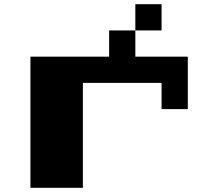

<svg xmlns="http://www.w3.org/2000/svg" viewBox="-20 -1020 1040 915"><path d="M750 -875H625V-1000H750ZM875 -750V-500H750V-625H375V-125H125V-750H500V-875H625V-750Z"/></svg>

Font: Press Start 2P
Style: Regular
Weight: 400
Designer: CodeMan38
Foundry: CodeMan38
Version: Version 3.000